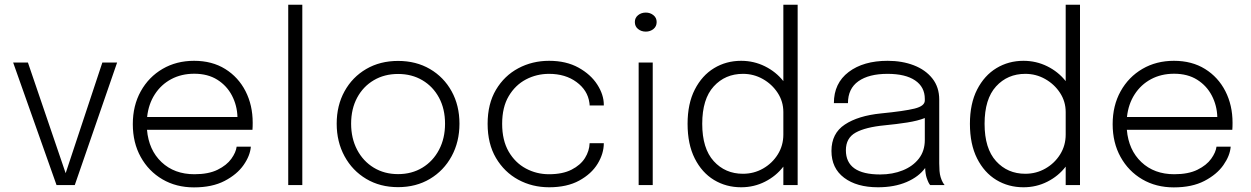

<svg xmlns="http://www.w3.org/2000/svg" viewBox="-20 -802 5422 832"><path d="M487.5 -531 304 0H225L37 -531H101L264.5 -51.5L423.5 -531Z M1067 -166.5Q1064 -127.5 1035.5 -86.8Q1007 -46 953.2 -18Q899.5 10 820.5 10Q743.5 10 683.8 -25Q624 -60 589.8 -121.8Q555.5 -183.5 555.5 -264Q555.5 -344.5 590 -406.5Q624.5 -468.5 684.5 -503.5Q744.5 -538.5 821 -538.5Q899 -538.5 956 -503Q1013 -467.5 1044 -406.8Q1075 -346 1075 -270.5Q1075 -264.5 1074.8 -254.2Q1074.5 -244 1074 -239.5H617Q624.5 -152 680 -99.5Q735.5 -47 822.5 -47Q883.5 -47 923 -66.5Q962.5 -86 982.5 -114Q1002.5 -142 1005.5 -166.5ZM822 -482.5Q766 -482.5 722 -459Q678 -435.5 650.8 -393.2Q623.5 -351 617.5 -295H1009Q1007.5 -345 985.2 -387.8Q963 -430.5 921.8 -456.5Q880.5 -482.5 822 -482.5Z M1290 -781.5V0H1229V-781.5Z M1705 9Q1627 9 1567 -26.8Q1507 -62.5 1473 -125Q1439 -187.5 1439 -266Q1439 -345 1473 -406.5Q1507 -468 1567 -503Q1627 -538 1705 -538Q1783 -538 1843 -503Q1903 -468 1937 -406.5Q1971 -345 1971 -266Q1971 -187.5 1937 -125Q1903 -62.5 1843 -26.8Q1783 9 1705 9ZM1705 -47.5Q1764.5 -47.5 1810.5 -75.5Q1856.5 -103.5 1882.5 -153Q1908.5 -202.5 1908.5 -266Q1908.5 -330 1882.5 -378.5Q1856.5 -427 1810.5 -454.2Q1764.5 -481.5 1705 -481.5Q1645.5 -481.5 1599.5 -454.2Q1553.5 -427 1527.5 -378.5Q1501.5 -330 1501.5 -266Q1501.5 -202.5 1527.5 -153Q1553.5 -103.5 1599.5 -75.5Q1645.5 -47.5 1705 -47.5Z M2359.5 9.5Q2286.5 9.5 2226 -23.2Q2165.5 -56 2129.2 -117.5Q2093 -179 2093 -265.5Q2093 -352 2129.2 -413Q2165.5 -474 2226 -506.2Q2286.5 -538.5 2359.5 -538.5Q2433.5 -538.5 2486.8 -509Q2540 -479.5 2568.2 -435.5Q2596.5 -391.5 2596.5 -348V-345H2535Q2535 -347.5 2534.8 -350.8Q2534.5 -354 2534 -357Q2526.5 -411 2478.2 -446.5Q2430 -482 2359 -482Q2305.5 -482 2259.2 -457.8Q2213 -433.5 2184.5 -385.5Q2156 -337.5 2156 -265.5Q2156 -194 2184.2 -145.2Q2212.5 -96.5 2258.8 -71.8Q2305 -47 2359 -47Q2418 -47 2456.8 -66.8Q2495.5 -86.5 2514.8 -117.2Q2534 -148 2535 -181.5H2596.5Q2596.5 -136.5 2569.8 -92.5Q2543 -48.5 2490 -19.5Q2437 9.5 2359.5 9.5Z M2778.5 -665Q2759 -665 2745 -676.2Q2731 -687.5 2731 -706.5Q2731 -725 2745 -736.2Q2759 -747.5 2778.5 -747.5Q2797.5 -747.5 2811.5 -736.2Q2825.5 -725 2825.5 -706.5Q2825.5 -687.5 2811.5 -676.2Q2797.5 -665 2778.5 -665ZM2747.5 0V-531H2808.5V0Z M3191.5 9.5Q3126.5 9.5 3074 -22.2Q3021.5 -54 2990.5 -115.5Q2959.5 -177 2959.5 -265.5Q2959.5 -353 2990.8 -414Q3022 -475 3074.5 -506.8Q3127 -538.5 3191.5 -538.5Q3246.5 -538.5 3294.5 -514.8Q3342.5 -491 3374.5 -450.5V-781.5H3436.5V0H3374.5V-80Q3343 -39 3295.2 -14.8Q3247.5 9.5 3191.5 9.5ZM3199.5 -49Q3247 -49 3286.8 -71.8Q3326.5 -94.5 3350.5 -133Q3374.5 -171.5 3374.5 -219V-316.5Q3374.5 -362 3350 -399.5Q3325.5 -437 3285.8 -459.5Q3246 -482 3199.5 -482Q3122.5 -482 3072.8 -427.5Q3023 -373 3023 -265.5Q3023 -158.5 3072.8 -103.8Q3122.5 -49 3199.5 -49Z M3784.5 9.5Q3692.5 9.5 3637.8 -31.8Q3583 -73 3583 -148Q3583 -224 3640.8 -262.2Q3698.5 -300.5 3797.5 -310.5Q3899 -320.5 3943.2 -331.5Q3987.5 -342.5 3987.5 -366.5V-373.5Q3987.5 -425 3945.5 -453.5Q3903.5 -482 3826 -482Q3745 -482 3699.8 -450Q3654.5 -418 3654.5 -355H3593.5Q3593.5 -441.5 3657.5 -490Q3721.5 -538.5 3826.5 -538.5Q3889.5 -538.5 3940 -519Q3990.5 -499.5 4020.2 -462Q4050 -424.5 4050 -370.5V-94Q4050 -77 4051.2 -61.5Q4052.5 -46 4056 -34.5Q4060.5 -20 4065.5 -11.5Q4070.5 -3 4073.5 0H4011Q4004 -6.5 3995.5 -31.5Q3990 -48 3989 -74Q3961.5 -36 3908.5 -13.2Q3855.5 9.5 3784.5 9.5ZM3794 -46Q3848 -46 3892 -63.8Q3936 -81.5 3961.8 -114.8Q3987.5 -148 3987.5 -195.5V-290.5Q3957.5 -278.5 3911.5 -271.2Q3865.5 -264 3813.5 -259Q3730.5 -251 3688 -227.5Q3645.5 -204 3645.5 -151Q3645.5 -46 3794 -46Z M4415 9.5Q4350 9.5 4297.5 -22.2Q4245 -54 4214 -115.5Q4183 -177 4183 -265.5Q4183 -353 4214.2 -414Q4245.5 -475 4298 -506.8Q4350.5 -538.5 4415 -538.5Q4470 -538.5 4518 -514.8Q4566 -491 4598 -450.5V-781.5H4660V0H4598V-80Q4566.5 -39 4518.8 -14.8Q4471 9.5 4415 9.5ZM4423 -49Q4470.5 -49 4510.2 -71.8Q4550 -94.5 4574 -133Q4598 -171.5 4598 -219V-316.5Q4598 -362 4573.5 -399.5Q4549 -437 4509.2 -459.5Q4469.5 -482 4423 -482Q4346 -482 4296.2 -427.5Q4246.5 -373 4246.5 -265.5Q4246.5 -158.5 4296.2 -103.8Q4346 -49 4423 -49Z M5313 -166.5Q5310 -127.5 5281.5 -86.8Q5253 -46 5199.2 -18Q5145.5 10 5066.5 10Q4989.5 10 4929.8 -25Q4870 -60 4835.8 -121.8Q4801.5 -183.5 4801.5 -264Q4801.5 -344.5 4836 -406.5Q4870.5 -468.5 4930.5 -503.5Q4990.5 -538.5 5067 -538.5Q5145 -538.5 5202 -503Q5259 -467.5 5290 -406.8Q5321 -346 5321 -270.5Q5321 -264.5 5320.8 -254.2Q5320.5 -244 5320 -239.5H4863Q4870.5 -152 4926 -99.5Q4981.5 -47 5068.5 -47Q5129.5 -47 5169 -66.5Q5208.5 -86 5228.5 -114Q5248.5 -142 5251.5 -166.5ZM5068 -482.5Q5012 -482.5 4968 -459Q4924 -435.5 4896.8 -393.2Q4869.5 -351 4863.5 -295H5255Q5253.5 -345 5231.2 -387.8Q5209 -430.5 5167.8 -456.5Q5126.5 -482.5 5068 -482.5Z"/></svg>

Font: Epilogue Light
Style: Regular
Weight: 300
Designer: Tyler Finck
Foundry: Etcetera Type Co
Version: Version 2.111; ttfautohint (v1.8.3)